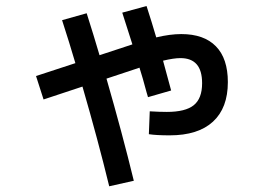

<svg xmlns="http://www.w3.org/2000/svg" viewBox="-20 -615 904 648"><path d="M482.4 -162.1 485.4 -239.3Q518.6 -237.3 543 -237.3Q606 -237.3 634 -260Q662.1 -282.7 662.1 -334Q662.1 -377 643.8 -397.9Q625.5 -418.9 588.9 -418.9Q566.9 -418.9 530.3 -410.2L557.6 -309.6L479.5 -287.1L474.6 -303.7Q461.4 -353.5 450.7 -386.7L448.2 -385.7L339.4 -349.6Q392.6 -165 431.6 -4.9L348.6 13.7Q311 -141.1 258.3 -322.8L127 -279.3L101.6 -358.4L234.4 -401.9Q214.4 -470.2 189.5 -546.9L272.5 -570.3Q296.9 -493.7 315.9 -428.7L422.9 -463.9L426.8 -465.3L392.6 -572.3L474.6 -594.7Q492.2 -540.5 507.3 -488.8Q554.2 -500 591.8 -500Q668.5 -500 708.7 -458.7Q749 -417.5 749 -337.9Q749 -250.5 698.7 -204.3Q648.4 -158.2 552.7 -158.2Q507.8 -158.2 482.4 -162.1Z"/></svg>

Font: Pretendard GOV Medium
Style: Regular
Weight: 500
Designer: Base glyphs from Inter by Rasmus Andersson; Hangeul glyphs from Noto Sans CJK(Source Han Sans) by Jang Soo-young and Kan
Foundry: Kil Hyung-jin
Version: Version 1.309